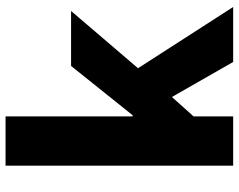

<svg xmlns="http://www.w3.org/2000/svg" viewBox="-102 -736 839 674"><g transform="rotate(-90 317.0 -399.5)"><path d="M245 -799V-353H249L422 -569H615L414 -334L629 0H436L313 -215L245 -139V0H72V-799Z"/></g></svg>

Font: Kinto Sans Black
Style: Regular
Weight: 900
Designer: Authors: Ryoko NISHIZUKA  (kana & ideographs); Paul D. Hunt (Latin, Greek & Cyrillic); Wenlong ZHANG  (bopomofo); Sandol
Foundry: Adobe Systems Incorporated, ookami Inc.
Version: Version 0.001